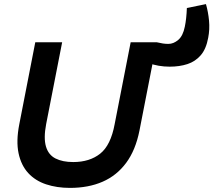

<svg xmlns="http://www.w3.org/2000/svg" viewBox="-20 -906 1040 936"><path d="M807 -581Q780 -581 753.5 -585.5Q727 -590 705 -599L744 -700Q761 -696 774 -694Q787 -692 801 -692Q826 -692 849 -711.5Q872 -731 881 -776Q885 -795 887.5 -818Q890 -841 891 -867L984 -886Q995 -848 999 -805.5Q1003 -763 995 -722Q985 -667 958.5 -636.5Q932 -606 893.5 -593.5Q855 -581 807 -581ZM321 10Q257 10 204.5 -7.5Q152 -25 117.5 -62.5Q83 -100 70.5 -159Q58 -218 74 -300L152 -700H283L205 -301Q192 -233 204 -192Q216 -151 250.5 -133.5Q285 -116 337 -116Q417 -116 468.5 -157Q520 -198 539 -301L617 -700H744L660 -270Q641 -174 595 -112Q549 -50 480 -20Q411 10 321 10Z"/></svg>

Font: REM Medium
Style: Italic
Weight: 500
Italic angle: -11°
Designer: Octavio Pardo
Foundry: Ashler Design
Version: Version 1.005;gftools[0.9.28]